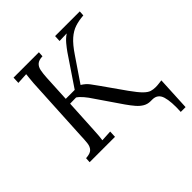

<svg xmlns="http://www.w3.org/2000/svg" viewBox="-234 -852 1183 1183"><g transform="rotate(-45 357.5 -261.0)"><path d="M657 178Q662 92 648 46Q634 0 587 0H572Q547 0 526 -12Q505 -24 486 -46Q467 -68 446 -98L335 -260Q319 -285 300 -307.5Q281 -330 264 -341Q251 -341 238 -340.5Q225 -340 211 -340L199 -119Q198 -92 196 -72.5Q194 -53 192 -40L264 -44L262 0H41L43 -33Q81 -35 96 -50.5Q111 -66 114 -93.5Q117 -121 118 -156L141 -588Q143 -608 144.5 -626.5Q146 -645 148 -660L76 -656L78 -700H299L297 -667Q265 -666 249.5 -652.5Q234 -639 229 -614.5Q224 -590 222 -554L213 -380H291L424 -577Q438 -597 457.5 -620.5Q477 -644 501 -660V-661L438 -659L440 -700H655L653 -667Q611 -664 577.5 -653Q544 -642 512.5 -614.5Q481 -587 444 -532L338 -376Q366 -359 383 -336.5Q400 -314 416 -291L521 -142Q556 -93 578 -71.5Q600 -50 617.5 -44.5Q635 -39 656 -39Q670 -39 685 -41Q700 -43 710 -44L699 178Z"/></g></svg>

Font: Lora
Style: Italic
Weight: 400
Italic angle: -3°
Designer: Olga Karpushina, Alexei Vanyashin (Cyrillic)
Foundry: Cyreal
Version: Version 3.008